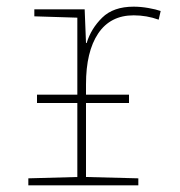

<svg xmlns="http://www.w3.org/2000/svg" viewBox="-20 -556 540 576"><path d="M65 0V-21L212 -25V-247H91V-272H212V-503L83 -507V-528H234L238 -427H240Q253 -470 286.5 -503Q320 -536 381 -536Q402 -536 425 -532Q448 -528 462 -523L456 -497Q420 -510 381 -510Q311 -510 274.5 -455.5Q238 -401 238 -303V-272H367V-247H238V-25L395 -21V0Z"/></svg>

Font: Noto Sans Mono ExtraCondensed Thin
Style: Regular
Weight: 100
Width: 2
Designer: Monotype Design Team
Foundry: Monotype Imaging Inc.
Version: Version 2.014; ttfautohint (v1.8.4.7-5d5b)